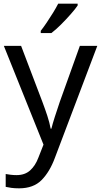

<svg xmlns="http://www.w3.org/2000/svg" viewBox="-20 -786 550 1046"><path d="M1 -536H95L211 -231Q226 -191 238 -154.5Q250 -118 256 -85H260Q266 -110 279 -150.5Q292 -191 306 -232L415 -536H510L279 74Q251 150 206.5 195Q162 240 84 240Q60 240 42 237.5Q24 235 11 232V162Q22 164 37.5 166Q53 168 70 168Q116 168 144.5 142Q173 116 189 73L217 2ZM403 -756Q391 -738 366 -709.5Q341 -681 312.5 -652.5Q284 -624 260 -606H202V-618Q217 -637 234.5 -663Q252 -689 269 -716.5Q286 -744 297 -766H403Z"/></svg>

Font: Noto Sans Grantha
Style: Regular
Weight: 400
Designer: Monotype Design Team
Foundry: Monotype Imaging Inc.
Version: Version 2.003; ttfautohint (v1.8.4.7-5d5b)